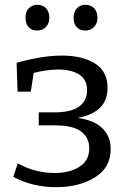

<svg xmlns="http://www.w3.org/2000/svg" viewBox="-20 -769 531 798"><path d="M440 -149Q440 -72 374 -31.5Q308 9 213 9Q165 9 119 -2Q73 -13 35 -34L54 -90Q125 -50 208 -50Q270 -50 310.5 -76Q351 -102 351 -153Q351 -197 317 -222.5Q283 -248 207 -248H141V-302H207Q275 -302 308.5 -326Q342 -350 342 -394Q342 -438 309.5 -459Q277 -480 223 -480Q176 -480 120 -466L108 -388H53L49 -508Q156 -538 237 -538Q323 -538 375 -505Q427 -472 427 -405Q427 -353 396.5 -322Q366 -291 303 -279Q372 -269 406 -235.5Q440 -202 440 -149ZM86 -697Q86 -721 100 -735Q114 -749 135 -749Q158 -749 171.5 -734.5Q185 -720 185 -695Q185 -671 170.5 -656.5Q156 -642 135 -642Q111 -642 98.5 -656.5Q86 -671 86 -697ZM286 -695Q286 -720 299.5 -734.5Q313 -749 335 -749Q358 -749 371.5 -734.5Q385 -720 385 -695Q385 -671 370.5 -656.5Q356 -642 335 -642Q312 -642 299 -656Q286 -670 286 -695Z"/></svg>

Font: Bitter Pro
Style: Regular
Weight: 400
Designer: Sol Matas, and Bitter project Authors
Foundry: Sol Matas
Version: Version 1.010